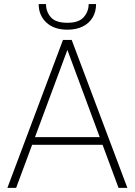

<svg xmlns="http://www.w3.org/2000/svg" viewBox="-20 -903 648 923"><path d="M310.5 -680.7 57.6 0H15.6L282.7 -710.9H315.4ZM549.8 0 297.4 -680.7 292.5 -710.9H324.7L592.3 0ZM487.3 -243.7V-207H122.6V-243.7ZM406.2 -883.3H441.9Q441.9 -847.2 425.5 -819.3Q409.2 -791.5 378.2 -775.9Q347.2 -760.3 304.2 -760.3Q239.7 -760.3 202.9 -794.7Q166 -829.1 166 -883.3H201.2Q201.2 -846.7 224.4 -820.1Q247.6 -793.5 304.2 -793.5Q358.4 -793.5 382.3 -820.3Q406.2 -847.2 406.2 -883.3Z"/></svg>

Font: Roboto ExtraLight
Style: Regular
Weight: 250
Designer: Christian Robertson
Foundry: Google
Version: Version 3.009; 2024